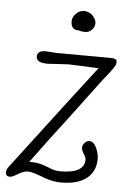

<svg xmlns="http://www.w3.org/2000/svg" viewBox="-62 -715 512 764"><g transform="rotate(5 194.0 -333.0)"><path d="M148 0Q122 -10 105 -15.5Q88 -21 75 -21Q60 -21 38 -8Q15 6 7 6Q-11 6 -11 -10Q-11 -19 -5 -29L83 -145Q146 -228 213.5 -316.5Q281 -405 320 -455L200 -460L116 -455Q71 -455 71 -480Q71 -504 105 -504L147 -501L362 -500Q388 -500 389 -490V-481Q389 -475 380 -461.5Q371 -448 359 -433L338 -407L216 -244Q154 -164 78 -60Q102 -60 118 -56.5Q134 -53 154 -45Q180 -33 203 -33Q300 -33 300 -88Q300 -97 291 -110Q290 -112 286 -119.5Q282 -127 282 -135Q282 -144 290 -153.5Q298 -163 309 -163Q326 -163 337 -140Q348 -117 348 -95Q348 -45 312.5 -17Q277 11 212 11Q179 11 148 0ZM230 -598H226Q197 -598 197 -632Q197 -649 211.5 -663Q226 -677 243 -677Q260 -677 275 -665Q292 -648 292 -632Q292 -617 280.5 -605.5Q269 -594 254 -594Q238 -594 230 -598Z"/></g></svg>

Font: Bad Script
Style: Regular
Weight: 400
Italic angle: -10°
Designer: Roman Shchyukin (Gaslight Type Foundry), Cyreal (Charset Expansion)
Foundry: Gaslight
Version: Version 2.000